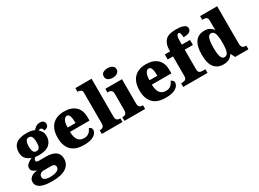

<svg xmlns="http://www.w3.org/2000/svg" viewBox="-49 -1650 3725 2757"><g transform="rotate(-30 1813.5 -272.0)"><path d="M239 233Q112 233 49 200Q-14 167 -14 103Q-14 71 3.5 46.5Q21 22 53 7Q85 -8 128 -10Q97 -21 69.5 -41Q42 -61 42 -98Q42 -133 71.5 -158.5Q101 -184 149 -208Q99 -222 63.5 -260Q28 -298 28 -366Q28 -455 84.5 -503Q141 -551 262 -551Q302 -551 332 -545.5Q362 -540 390 -527Q415 -554 441 -570.5Q467 -587 507 -587Q542 -587 560.5 -568.5Q579 -550 579 -524Q579 -498 562 -478Q545 -458 501 -458Q501 -485 488 -495Q475 -505 465 -505Q454 -505 446 -502Q438 -499 432 -497Q458 -477 475.5 -446Q493 -415 493 -371Q493 -289 437.5 -238Q382 -187 262 -187Q252 -187 232 -188Q212 -189 204 -191Q194 -188 183.5 -174.5Q173 -161 173 -146Q173 -131 186 -125Q199 -119 216 -119H336Q443 -119 495.5 -79.5Q548 -40 548 37Q548 128 472 180.5Q396 233 239 233ZM242 165Q291 165 326.5 156Q362 147 381 128.5Q400 110 400 84Q400 65 384.5 50.5Q369 36 335 36H206Q192 36 174.5 42Q157 48 144.5 63Q132 78 132 104Q132 126 147 139.5Q162 153 187.5 159Q213 165 242 165ZM260 -254Q288 -254 301.5 -269Q315 -284 319.5 -309.5Q324 -335 324 -365Q324 -396 319.5 -423Q315 -450 301.5 -466.5Q288 -483 260 -483Q233 -483 219 -466Q205 -449 200 -422Q195 -395 195 -364Q195 -320 207.5 -287Q220 -254 260 -254Z M896 10Q754 10 685.5 -62.5Q617 -135 617 -266Q617 -407 687 -479Q757 -551 884 -551Q1002 -551 1069.5 -489.5Q1137 -428 1137 -309V-254H813Q815 -160 848.5 -117Q882 -74 946 -74Q997 -74 1027.5 -100Q1058 -126 1074 -166Q1093 -161 1105.5 -148Q1118 -135 1118 -115Q1118 -85 1096 -56Q1074 -27 1025.5 -8.5Q977 10 896 10ZM946 -325Q946 -399 932.5 -438.5Q919 -478 889 -478Q857 -478 836 -439Q815 -400 815 -325Z M1194 0V-61H1205Q1224 -61 1238 -67.5Q1252 -74 1260 -89.5Q1268 -105 1268 -131V-643Q1268 -668 1255.5 -679.5Q1243 -691 1228 -695Q1213 -699 1205 -699H1194V-760H1463V-131Q1463 -105 1471 -89.5Q1479 -74 1493.5 -67.5Q1508 -61 1526 -61H1537V0Z M1569 0V-61H1581Q1600 -61 1614 -68Q1628 -75 1636 -91Q1644 -107 1644 -135V-409Q1644 -434 1635.5 -448Q1627 -462 1613 -468.5Q1599 -475 1581 -475H1562V-536H1838V-131Q1838 -105 1846 -89.5Q1854 -74 1868.5 -67.5Q1883 -61 1901 -61H1912V0ZM1736 -619Q1691 -619 1660.5 -639.5Q1630 -660 1630 -698Q1630 -739 1660.5 -758Q1691 -777 1736 -777Q1779 -777 1811 -758Q1843 -739 1843 -698Q1843 -660 1811 -639.5Q1779 -619 1736 -619Z M2253 10Q2111 10 2042.5 -62.5Q1974 -135 1974 -266Q1974 -407 2044 -479Q2114 -551 2241 -551Q2359 -551 2426.5 -489.5Q2494 -428 2494 -309V-254H2170Q2172 -160 2205.5 -117Q2239 -74 2303 -74Q2354 -74 2384.5 -100Q2415 -126 2431 -166Q2450 -161 2462.5 -148Q2475 -135 2475 -115Q2475 -85 2453 -56Q2431 -27 2382.5 -8.5Q2334 10 2253 10ZM2303 -325Q2303 -399 2289.5 -438.5Q2276 -478 2246 -478Q2214 -478 2193 -439Q2172 -400 2172 -325Z M2544 0V-61H2573Q2582 -61 2597 -65Q2612 -69 2624 -82Q2636 -95 2636 -121V-453H2548V-536H2636V-563Q2636 -659 2686 -713.5Q2736 -768 2859 -768Q2933 -768 2971 -756Q3009 -744 3022 -727Q3035 -710 3035 -693Q3035 -673 3025 -655Q3015 -637 2987 -626Q2959 -615 2905 -615Q2905 -629 2902.5 -649.5Q2900 -670 2893 -686.5Q2886 -703 2872 -703Q2853 -703 2841.5 -679.5Q2830 -656 2830 -588V-536H2966V-453H2830V-121Q2830 -95 2841 -82Q2852 -69 2867 -65Q2882 -61 2893 -61H2947V0Z M3209 10Q3112 10 3058.5 -56.5Q3005 -123 3005 -267Q3005 -412 3058 -480.5Q3111 -549 3206 -549Q3261 -549 3293.5 -530Q3326 -511 3347 -482H3352Q3351 -505 3350.5 -536Q3350 -567 3350 -596V-641Q3350 -667 3339 -679.5Q3328 -692 3310 -695.5Q3292 -699 3270 -699H3262V-760H3545V-143Q3545 -112 3553 -94Q3561 -76 3577 -68.5Q3593 -61 3617 -61H3625V0H3405L3370 -69H3364Q3342 -32 3305 -11Q3268 10 3209 10ZM3271 -73Q3317 -73 3333.5 -121.5Q3350 -170 3350 -270Q3350 -365 3333.5 -416.5Q3317 -468 3272 -468Q3233 -468 3217 -416.5Q3201 -365 3201 -269Q3201 -171 3217 -122Q3233 -73 3271 -73Z"/></g></svg>

Font: Noto Rashi Hebrew Black
Style: Regular
Weight: 900
Version: Version 1.006